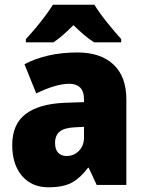

<svg xmlns="http://www.w3.org/2000/svg" viewBox="-20 -786 616 816"><path d="M310 -563Q407 -563 462 -512Q517 -461 517 -363V0H391L357 -73H354Q322 -30 285.5 -10Q249 10 186 10Q115 10 73.5 -38.5Q32 -87 32 -169Q32 -258 88.5 -301Q145 -344 252 -349L337 -352V-362Q337 -398 320.5 -414Q304 -430 275 -430Q245 -430 209 -419Q173 -408 134 -389L84 -513Q129 -537 185.5 -550Q242 -563 310 -563ZM299 -245Q253 -243 233.5 -226.5Q214 -210 214 -179Q214 -150 227.5 -136.5Q241 -123 263 -123Q294 -123 315.5 -145Q337 -167 337 -202V-247ZM381 -766Q402 -732 434.5 -691.5Q467 -651 495 -620V-606H380Q358 -620 337 -638Q316 -656 292 -679Q268 -655 248 -637.5Q228 -620 207 -606H90V-620Q107 -638 129 -664Q151 -690 171.5 -717.5Q192 -745 205 -766Z"/></svg>

Font: Noto Sans Tamil SemiCondensed Black
Style: Regular
Weight: 900
Width: 4
Designer: Jelle Bosma - Monotype Design Team
Foundry: Monotype Imaging Inc.
Version: Version 2.004; ttfautohint (v1.8.4.7-5d5b)